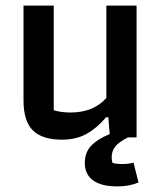

<svg xmlns="http://www.w3.org/2000/svg" viewBox="-20 -491 578 686"><path d="M475 161Q442 175 399 175Q342 175 312.5 153.5Q283 132 283 91Q283 54 305.5 30Q328 6 372 -12L367 -72H359Q326 -33 289 -12.5Q252 8 201 8Q131 8 97.5 -25Q64 -58 64 -132V-471H172V-97Q200 -89 232 -89Q314 -89 360 -141V-471H468V0H437Q404 17 391.5 33Q379 49 379 71Q379 82 382 91Q395 95 418 95Q441 95 457 90Z"/></svg>

Font: Athiti SemiBold
Style: Regular
Weight: 600
Designer: CadsonDemak Team
Foundry: CadsonDemak
Version: Version 1.032